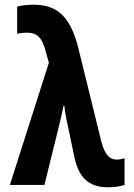

<svg xmlns="http://www.w3.org/2000/svg" viewBox="-20 -787 570 817"><path d="M440 10C465 10 493 6 510 0V-114C499 -110 487 -108 476 -108C449 -108 428 -124 412 -181L312 -588C278 -717 223 -767 123 -767C96 -767 71 -764 53 -759V-643C65 -646 78 -648 96 -648C138 -648 158 -626 172 -577L188 -520L22 0H169L234 -263C238 -279 245 -309 250 -336H254C257 -308 261 -284 268 -255L296 -121C314 -33 356 10 440 10Z"/></svg>

Font: Noto Sans Mono Condensed ExtraBold
Style: Regular
Weight: 800
Width: 3
Designer: Monotype Design Team
Foundry: Monotype Imaging Inc.
Version: Version 2.014